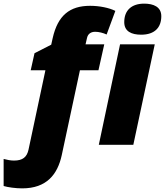

<svg xmlns="http://www.w3.org/2000/svg" viewBox="-122 -797 908 1057"><path d="M655 -606C731 -606 766 -647 766 -708C766 -759 723 -777 672 -777C603 -777 562 -741 562 -675C562 -624 602 -606 655 -606ZM0 240C135 240 195 163 218 57L318 -410H420L452 -553H349L357 -588C362 -611 379 -622 402 -622C422 -622 446 -616 465 -607L513 -737C479 -754 426 -765 374 -765C262 -765 196 -712 168 -587L160 -551L68 -504L47 -410H128L35 27C26 68 3 87 -45 87C-63 87 -84 83 -102 78V227C-79 234 -36 240 0 240ZM422 0H612L730 -553H539Z"/></svg>

Font: Noto Sans UI Black
Style: Italic
Weight: 900
Italic angle: -372°
Designer: Monotype Design Team
Foundry: Monotype Imaging Inc.
Version: Version 1.901